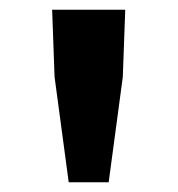

<svg xmlns="http://www.w3.org/2000/svg" viewBox="-20 -799 365 394"><path d="M92 -641 87 -779H237L232 -641L203 -425H121Z"/></svg>

Font: Merged Yaku Han JP
Style: Bold
Weight: 700
Designer: Ryoko NISHIZUKA 西塚涼子 (kana, bopomofo & ideographs); Paul D. Hunt (Latin, Greek & Cyrillic); Sandoll Communications 산돌커뮤니
Foundry: Adobe
Version: Version 2.004